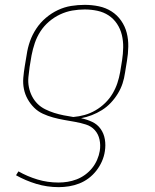

<svg xmlns="http://www.w3.org/2000/svg" viewBox="-20 -558 640 791"><path d="M222 213Q174 213 129.5 199.5Q85 186 46 164L56 148Q93 169 134.5 181.5Q176 194 221 194Q240 194 258.5 191Q277 188 295.5 181Q314 174 330.5 162Q347 150 359.5 134.5Q372 119 380 100.5Q388 82 391 64Q395 40 390 17Q385 -6 370.5 -22Q356 -38 334 -45Q312 -52 289 -56Q266 -60 243.5 -64Q221 -68 199 -74Q177 -80 156.5 -89.5Q136 -99 120.5 -114.5Q105 -130 94 -149.5Q83 -169 78.5 -191.5Q74 -214 76 -237.5Q78 -261 82 -285L90 -333Q94 -361 103.5 -388Q113 -415 129.5 -440Q146 -465 169 -484.5Q192 -504 218.5 -516.5Q245 -529 273 -533.5Q301 -538 329 -538Q359 -538 387.5 -532Q416 -526 439.5 -511Q463 -496 479 -473Q495 -450 502 -423Q509 -396 508.5 -366Q508 -336 503 -307L495 -258Q492 -236 485 -214.5Q478 -193 465.5 -172.5Q453 -152 436.5 -134.5Q420 -117 400 -104.5Q380 -92 358 -83.5Q336 -75 314 -71Q338 -66 359.5 -56Q381 -46 394.5 -27Q408 -8 412 16Q416 40 412 65Q409 86 400 106.5Q391 127 377 145Q363 163 345 176.5Q327 190 306.5 198Q286 206 264.5 209.5Q243 213 222 213ZM282 -76Q306 -78 329 -84.5Q352 -91 373.5 -103.5Q395 -116 413 -133.5Q431 -151 443.5 -172Q456 -193 463.5 -215.5Q471 -238 475 -261L483 -310Q487 -336 487.5 -362.5Q488 -389 482 -414Q476 -439 462 -460Q448 -481 427.5 -494.5Q407 -508 381.5 -513.5Q356 -519 329 -519Q303 -519 277.5 -514.5Q252 -510 227.5 -498.5Q203 -487 182 -469Q161 -451 146.5 -428.5Q132 -406 123.5 -381Q115 -356 110 -330L102 -282Q99 -261 97 -240Q95 -219 99 -199Q103 -179 112 -161.5Q121 -144 134.5 -130.5Q148 -117 166 -108Q184 -99 203 -93Q222 -87 242 -83Q262 -79 282 -76Z"/></svg>

Font: Iosevka Curly Thin Extended
Style: Italic
Weight: 100
Width: 7
Italic angle: -9°
Monospace: yes
Designer: Belleve Invis
Foundry: Belleve Invis
Version: Version 11.1.0; ttfautohint (v1.8.3)